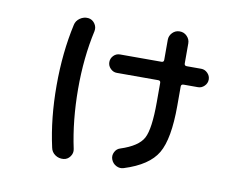

<svg xmlns="http://www.w3.org/2000/svg" viewBox="-73 -723 1146 873"><g transform="rotate(10 500.0 -286.5)"><path d="M440.4 -382.8Q423.8 -382.8 411.1 -395.5Q398.4 -408.2 398.4 -425.3Q398.4 -442.4 410.6 -455.1Q422.9 -467.8 440.4 -467.8H631.8Q642.6 -467.8 642.6 -478.5V-571.3Q642.6 -589.8 656.2 -604Q669.9 -618.2 689.9 -618.2Q710 -618.2 723.6 -604Q737.3 -589.8 737.3 -571.3V-478.5Q737.3 -467.8 749 -467.8H815.4Q832 -467.8 844.7 -455.1Q857.4 -442.4 857.4 -425.3Q857.4 -408.2 844.7 -395.5Q832 -382.8 815.4 -382.8H749Q737.3 -382.8 737.3 -372.1V-283.2Q737.3 -129.9 698.2 -63.5Q659.2 2.9 546.9 38.1Q529.3 43.9 512.2 35.2Q495.1 26.4 488.3 7.8Q482.4 -8.8 490.7 -25.4Q499 -42 515.6 -46.9Q596.7 -73.2 619.6 -116.2Q642.6 -159.2 642.6 -283.2V-372.1Q642.6 -382.8 631.8 -382.8ZM269.5 44.9Q248 46.9 231 35.2Q213.9 23.4 210 2.9Q180.7 -127.9 180.7 -279.8Q180.7 -431.6 210 -563.5Q213.9 -583 231.4 -595.2Q249 -607.4 269.5 -605.5Q288.1 -603.5 299.8 -587.4Q311.5 -571.3 307.6 -551.8Q279.3 -424.8 279.8 -279.8Q280.3 -134.8 307.6 -7.8Q311.5 10.7 299.8 26.9Q288.1 43 269.5 44.9Z"/></g></svg>

Font: Rounded-X Mgen+ 1mn medium
Style: Regular
Weight: 500
Designer: [Source Han Sans]
Ryoko NISHIZUKA  (kana & ideographs); Paul D. Hunt (Latin, Greek & Cyrillic); Wenlong ZHANG  (bopomofo
Version: Version 1.059.20150602